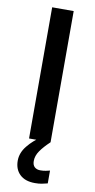

<svg xmlns="http://www.w3.org/2000/svg" viewBox="-103 -756 511 1029"><g transform="rotate(10 152.5 -242.0)"><path d="M93.8 0V-713.9H210.9V0ZM139.6 114.3Q139.6 136.2 151.4 147Q163.1 157.7 182.6 157.7Q198.7 157.7 212.2 155Q225.6 152.3 234.4 149.9V219.7Q219.7 223.6 203.6 226.8Q187.5 230 166 230Q112.3 230 83.5 202.1Q54.7 174.3 54.7 127.4Q54.7 84.5 85.7 46.4Q116.7 8.3 156.2 -16.1L210.9 0Q177.2 31.7 158.4 58.8Q139.6 85.9 139.6 114.3Z"/></g></svg>

Font: Open Sans SemiBold
Style: Regular
Weight: 600
Designer: Monotype Design Team
Foundry: Monotype Imaging Inc.
Version: Version 3.003; ttfautohint (v1.8.4)